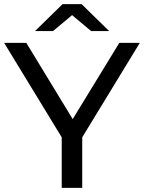

<svg xmlns="http://www.w3.org/2000/svg" viewBox="-24 -907 695 927"><path d="M274 0V-244L-4 -700H103L327 -332L552 -700H651L373 -244V0ZM145 -757 278 -887H370L503 -757H416L324 -834L232 -757Z"/></svg>

Font: Montserrat Z Med
Style: Regular
Weight: 500
Designer: Julieta Ulanovsky
Foundry: Julieta Ulanovsky
Version: Version 8.000